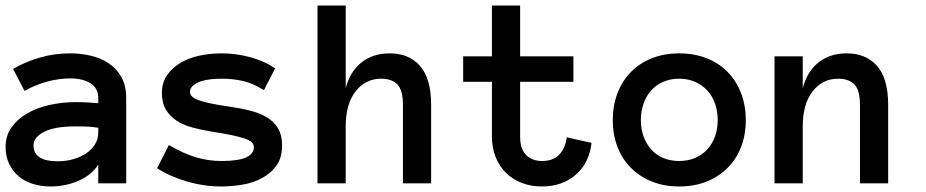

<svg xmlns="http://www.w3.org/2000/svg" viewBox="-22 -657 3317 688"><path d="M-2 -130.9Q-2 -170.9 19.5 -200.9Q41 -231 75.9 -251Q110.8 -271 156 -281Q201.2 -291 248 -291Q273.9 -291 292.5 -290Q311 -289.1 330.1 -287.1V-305.2Q330.1 -340.8 302.5 -358.4Q274.9 -376 230 -376Q189 -376 146.5 -364.5Q104 -353 65.9 -331.1L24.9 -410.2Q69.8 -436 121.3 -450.9Q172.9 -465.8 230 -465.8Q267.1 -465.8 303 -457.5Q338.9 -449.2 367.4 -430.2Q396 -411.1 413.1 -380.6Q430.2 -350.1 430.2 -305.2V0H330.1V-66.9Q306.2 -29.8 259.5 -9.3Q212.9 11.2 159.2 11.2Q126 11.2 96.4 2.2Q66.9 -6.8 45.4 -24.9Q23.9 -43 11 -69.6Q-2 -96.2 -2 -130.9ZM185.1 -79.1Q214.8 -79.1 241 -86.7Q267.1 -94.2 287.1 -107.7Q307.1 -121.1 318.6 -140.1Q330.1 -159.2 330.1 -182.1V-199.2Q306.2 -203.1 285.2 -203.6Q264.2 -204.1 248 -204.1Q173.8 -204.1 136 -184.6Q98.1 -165 98.1 -136.2Q98.1 -79.1 185.1 -79.1Z M988.8 -136.2Q988.8 -91.8 968.8 -64Q948.7 -36.1 917.2 -19Q885.7 -2 846.9 4.6Q808.1 11.2 771 11.2Q709 11.2 647.5 -6.8Q585.9 -24.9 541 -54.2L583 -137.2Q636.7 -106 681.4 -93Q726.1 -80.1 771 -80.1Q832 -80.1 859.9 -93Q887.7 -106 887.7 -128.9Q887.7 -140.1 879.9 -147.5Q872.1 -154.8 854 -160.9Q835.9 -167 806.4 -173.1Q776.9 -179.2 732.9 -186Q697.8 -191.9 666.3 -200.4Q634.8 -209 610.8 -224.6Q586.9 -240.2 572.5 -264.2Q558.1 -288.1 558.1 -324.2Q558.1 -360.8 576.9 -387.9Q595.7 -415 626.2 -432.6Q656.7 -450.2 694.8 -458Q732.9 -465.8 771 -465.8Q824.7 -465.8 875.2 -451.9Q925.8 -438 963.9 -412.1L923.8 -334Q885.7 -357.9 849.9 -366.5Q814 -375 771 -375Q752.9 -375 733.4 -373Q713.9 -371.1 697.3 -365.5Q680.7 -359.9 669.7 -350.3Q658.7 -340.8 658.7 -327.1Q658.7 -309.1 690.7 -297.6Q722.7 -286.1 799.8 -274.9Q841.8 -269 876.5 -260Q911.1 -251 936 -235.6Q960.9 -220.2 974.9 -196Q988.8 -171.9 988.8 -136.2Z M1522.9 0H1421.9V-280.8Q1421.9 -334 1401.9 -354.5Q1381.8 -375 1343.8 -375Q1287.6 -375 1252.2 -329.6Q1216.8 -284.2 1216.8 -204.1V0H1115.7V-637.2H1216.8V-340.8Q1231.9 -399.9 1272.9 -432.9Q1314 -465.8 1374 -465.8Q1443.8 -465.8 1483.4 -420.4Q1522.9 -375 1522.9 -280.8Z M2097.7 -145Q2089.8 -73.2 2041.3 -31Q1992.7 11.2 1919.9 11.2Q1879.9 11.2 1846.7 -2Q1813.5 -15.1 1790 -38.6Q1766.6 -62 1753.7 -95Q1740.7 -127.9 1740.7 -167V-363.8H1637.7V-455.1H1740.7V-637.2H1841.8V-455.1H2032.7V-363.8H1841.8V-167Q1841.8 -123 1863.3 -101.6Q1884.8 -80.1 1919.9 -80.1Q1962.9 -80.1 1983.9 -105Q2004.9 -129.9 2008.8 -165Z M2650.4 -227.1Q2650.4 -173.8 2633.5 -130.4Q2616.7 -86.9 2585.2 -55.4Q2553.7 -23.9 2509.8 -6.3Q2465.8 11.2 2411.6 11.2Q2358.4 11.2 2314.5 -6.3Q2270.5 -23.9 2239 -55.4Q2207.5 -86.9 2190.7 -130.4Q2173.8 -173.8 2173.8 -227.1Q2173.8 -278.8 2190.7 -323Q2207.5 -367.2 2239 -399.2Q2270.5 -431.2 2314.5 -448.5Q2358.4 -465.8 2411.6 -465.8Q2465.8 -465.8 2509.8 -448.5Q2553.7 -431.2 2585.2 -399.2Q2616.7 -367.2 2633.5 -323Q2650.4 -278.8 2650.4 -227.1ZM2549.8 -227.1Q2549.8 -257.8 2540.3 -285.4Q2530.8 -313 2512.7 -332.5Q2494.6 -352.1 2469 -363.5Q2443.4 -375 2411.6 -375Q2379.4 -375 2354 -363.5Q2328.6 -352.1 2311 -332.5Q2293.5 -313 2283.9 -285.4Q2274.4 -257.8 2274.4 -227.1Q2274.4 -194.8 2283.9 -168.5Q2293.5 -142.1 2311 -122.1Q2328.6 -102.1 2354 -91.1Q2379.4 -80.1 2411.6 -80.1Q2443.4 -80.1 2469 -91.1Q2494.6 -102.1 2512.7 -122.1Q2530.8 -142.1 2540.3 -168.5Q2549.8 -194.8 2549.8 -227.1Z M3160.6 0H3059.6V-280.8Q3059.6 -334 3039.6 -354.5Q3019.5 -375 2981.4 -375Q2925.3 -375 2889.9 -329.6Q2854.5 -284.2 2854.5 -204.1V0H2753.4V-455.1H2854.5V-340.8Q2869.6 -399.9 2910.6 -432.9Q2951.7 -465.8 3011.7 -465.8Q3081.5 -465.8 3121.1 -420.4Q3160.6 -375 3160.6 -280.8Z"/></svg>

Font: Anonymous Pro
Style: Bold
Weight: 700
Monospace: yes
Designer: Mark Simonson
Version: Version 1.003